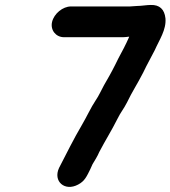

<svg xmlns="http://www.w3.org/2000/svg" viewBox="-20 -694 687 774"><path d="M238 -544H476C483 -544 490 -545 498 -546H501L490 -522C475 -490 462 -470 444 -432C428 -400 414 -376 399 -350C389 -332 378 -307 366 -290C347 -262 328 -220 310 -190C277 -134 249 -77 218 -17C193 37 241 79 295 50C322 36 330 16 344 -12L353 -32C362 -47 373 -64 380 -81C405 -129 429 -166 453 -214C466 -241 479 -255 492 -281C513 -325 533 -354 557 -401C575 -439 588 -460 604 -492C622 -533 651 -574 647 -620C643 -657 623 -675 588 -674C572 -674 550 -670 534 -670C526 -670 512 -668 504 -668H266C233 -668 198 -639 190 -606C182 -573 205 -544 238 -544Z"/></svg>

Font: Electronic
Style: ThkIt
Weight: 900
Version: Version 1.011